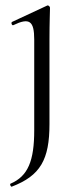

<svg xmlns="http://www.w3.org/2000/svg" viewBox="-20 -416 297 718"><path d="M24 282C131 241 165 181 165 48V-269C165 -333 167 -375 167 -387C167 -391 161 -398 156 -395L25 -334C20 -331 25 -319 30 -322C90 -351 108 -338 108 -268V71C108 185 85 243 19 271C16 273 20 283 24 282Z"/></svg>

Font: Cormorant SC
Style: Regular
Weight: 400
Designer: Christian Thalmann (Catharsis Fonts)
Version: Version 1.000;PS 001.000;hotconv 1.0.70;makeotf.lib2.5.58329